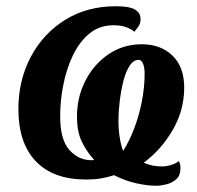

<svg xmlns="http://www.w3.org/2000/svg" viewBox="-20 -566 632 616"><path d="M481 30Q453 30 417 22Q381 14 346 -4Q325 3 303 6.5Q281 10 256 10Q151 10 95 -48.5Q39 -107 39 -216Q39 -308 78.5 -383Q118 -458 188.5 -502Q259 -546 352 -546Q396 -546 413.5 -535Q431 -524 431 -505Q431 -490 423 -479.5Q415 -469 411 -464Q403 -472 385.5 -478.5Q368 -485 344 -485Q299 -485 266.5 -458Q234 -431 213.5 -387.5Q193 -344 183 -293Q173 -242 173 -193Q173 -118 202.5 -85Q232 -52 273 -52Q278 -52 282 -53Q257 -81 242 -112.5Q227 -144 227 -192Q227 -255 254.5 -308Q282 -361 329 -392.5Q376 -424 434 -424Q496 -424 533.5 -387.5Q571 -351 571 -285Q571 -212 533.5 -148Q496 -84 441 -44Q455 -38 469 -35Q483 -32 500 -32Q513 -32 528.5 -36.5Q544 -41 553 -49Q559 -42 559 -27Q559 -3 545.5 9Q532 21 513.5 25.5Q495 30 481 30ZM375 -82Q394 -111 410 -152.5Q426 -194 435 -240Q444 -286 444 -330Q444 -351 438.5 -362.5Q433 -374 425 -374Q408 -374 395.5 -354.5Q383 -335 375.5 -304.5Q368 -274 364 -241Q360 -208 360 -180Q360 -151 364 -125.5Q368 -100 375 -82Z"/></svg>

Font: Noto Serif ExtraCondensed ExtraBold
Style: Italic
Weight: 800
Width: 2
Italic angle: -12°
Designer: Monotype Design Team
Foundry: Monotype Imaging Inc.
Version: Version 2.013